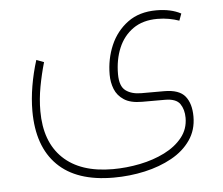

<svg xmlns="http://www.w3.org/2000/svg" viewBox="-45 -365 767 661"><g transform="rotate(-5 338.5 -34.5)"><path d="M321.8 246.1Q194.3 246.1 128.7 180.9Q63 115.7 63 -6.8Q63 -48.3 70.6 -92.8Q78.1 -137.2 91.8 -180.7L117.7 -170.9Q106 -130.4 98.1 -87.9Q90.3 -45.4 90.3 -3.9Q90.3 102.1 150.1 159.4Q210 216.8 321.8 216.8Q369.1 216.8 416 207.3Q462.9 197.8 501.5 178.5Q540 159.2 563.2 130.1Q586.4 101.1 586.4 62.5Q586.4 33.7 573 14.2Q559.6 -5.4 521 -5.4H441.9Q402.3 -5.4 379.9 -20Q357.4 -34.7 348.1 -58.1Q338.9 -81.5 338.9 -107.9Q338.9 -162.1 359.1 -209.2Q379.4 -256.3 419.2 -285.6Q459 -314.9 518.1 -314.9Q568.4 -314.9 603 -296.4L594.2 -272.5Q577.6 -278.3 559.1 -281.7Q540.5 -285.2 519 -285.2Q468.8 -285.2 435.1 -261.5Q401.4 -237.8 384.5 -197.5Q367.7 -157.2 367.7 -107.4Q367.7 -65.4 388.2 -50.3Q408.7 -35.2 441.9 -35.2H521Q572.8 -35.2 593.3 -9.8Q613.8 15.6 613.8 60.5Q613.8 106.9 589.6 141.8Q565.4 176.8 523.9 199.7Q482.4 222.7 430.2 234.4Q377.9 246.1 321.8 246.1Z"/></g></svg>

Font: Vazirmatn FD NL Thin
Style: Regular
Weight: 100
Designer: Saber Rastikerdar
Foundry: Saber Rastikerdar
Version: Version 33.003